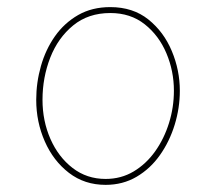

<svg xmlns="http://www.w3.org/2000/svg" viewBox="-20 -517 606 538"><path d="M289.1 -497.1Q352.5 -497.1 395.8 -462.4Q439 -427.7 461.4 -374Q483.9 -320.3 483.9 -262.7Q483.9 -214.4 469.5 -167.5Q455.1 -120.6 428.2 -82.5Q401.4 -44.4 362.8 -21.7Q324.2 1 275.9 1Q216.8 1 173.1 -32.7Q129.4 -66.4 105.5 -120.8Q81.5 -175.3 81.5 -237.3Q81.5 -285.6 94.7 -332Q107.9 -378.4 134 -415.5Q160.2 -452.6 199 -474.9Q237.8 -497.1 289.1 -497.1ZM289.1 -480.5Q227.5 -480.5 185.1 -445.8Q142.6 -411.1 120.8 -355.5Q99.1 -299.8 99.1 -237.3Q99.1 -178.2 121.3 -127.7Q143.6 -77.1 183.3 -46.4Q223.1 -15.6 275.9 -15.6Q319.3 -15.6 354.5 -36.6Q389.6 -57.6 414.8 -93Q439.9 -128.4 453.6 -172.4Q467.3 -216.3 467.3 -262.7Q467.3 -317.9 446.3 -367.7Q425.3 -417.5 385.5 -449Q345.7 -480.5 289.1 -480.5Z"/></svg>

Font: Mikhak Thin
Style: Regular
Weight: 100
Designer: Amin Abedi
Version: Version 3.3